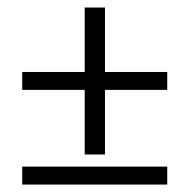

<svg xmlns="http://www.w3.org/2000/svg" viewBox="-20 -555 511 518"><path d="M208.5 -138.2V-312.5H40V-360.8H208.5V-534.7H263.2V-360.8H431.2V-312.5H263.2V-138.2ZM40 -57.1V-105.5H431.2V-57.1Z"/></svg>

Font: Elstob 10pt Medium
Style: Regular
Weight: 500
Designer: Peter S. Baker
Version: Version 1.015